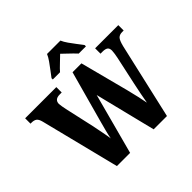

<svg xmlns="http://www.w3.org/2000/svg" viewBox="-221 -1160 1389 1389"><g transform="rotate(-45 473.5 -465.5)"><path d="M70 -606Q62 -638 47.5 -648.5Q33 -659 8 -659H-3V-714H316V-659H296Q243 -659 243 -614Q243 -606 246.5 -587Q250 -568 253 -553L303 -329Q310 -294 319 -249Q328 -204 332 -173Q338 -205 346.5 -238Q355 -271 366 -311L475 -707H566L663 -335Q675 -287 684.5 -245.5Q694 -204 700 -171Q705 -204 714 -247.5Q723 -291 732 -335L779 -552Q782 -567 785 -586.5Q788 -606 788 -616Q788 -640 775 -649.5Q762 -659 734 -659H713V-714H950V-659H934Q908 -659 893.5 -644.5Q879 -630 867 -581L734 0H598L482 -467L357 0H222ZM337 -784Q351 -803 371 -829Q391 -855 410 -882Q429 -909 438 -931H575Q584 -909 603 -882Q622 -855 642 -829Q662 -803 676 -784V-771H602Q593 -781 575.5 -798.5Q558 -816 538.5 -834Q519 -852 506 -865Q485 -844 456 -817Q427 -790 411 -771H337Z"/></g></svg>

Font: Noto Serif Armenian Condensed ExtraBold
Style: Regular
Weight: 800
Width: 3
Designer: Monotype Design Team
Foundry: Monotype Imaging Inc.
Version: Version 2.008; ttfautohint (v1.8.4.7-5d5b)